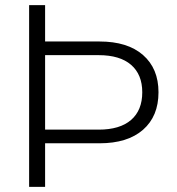

<svg xmlns="http://www.w3.org/2000/svg" viewBox="-20 -725 685 745"><path d="M93 0V-705H155V-564H366Q475 -564 535 -511.5Q595 -459 595 -367Q595 -274 535 -221.5Q475 -169 366 -169H155V0ZM155 -222H363Q445 -222 488.5 -259.5Q532 -297 532 -367Q532 -436 488.5 -473.5Q445 -511 363 -511H155Z"/></svg>

Font: Winston Light
Style: Regular
Weight: 300
Designer: Original fonts by Vernon Adams / Changes by Cristiano Sobral
Foundry: Original fonts by Vernon Adams / Changes by Cristiano Sobral
Version: Version 2.503;July 17, 2020;FontCreator 13.0.0.2655 64-bit